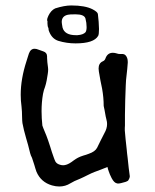

<svg xmlns="http://www.w3.org/2000/svg" viewBox="-20 -677 564 697"><path d="M450.7 -41Q451.2 -39.6 451.2 -37.6Q451.2 -30.3 444.8 -21L440.4 -18.6L435.5 -16.6Q416.5 -10.7 408.2 -10.7Q406.7 -10.7 405.3 -11.2Q394.5 -12.7 385.3 -30.3Q377.9 -44.9 375 -54.2Q371.6 -63.5 370.1 -70.8L346.7 -61.5L323.2 -52.7Q314.9 -49.8 297.4 -41L284.7 -34.7L272 -28.8Q247.1 -19 235.8 -11.7Q217.3 0 195.3 0Q182.6 0 168.9 -3.9Q128.4 -15.6 112.3 -53.7L108.4 -65.4L104.5 -78.6Q99.1 -96.7 96.2 -104L92.3 -112.3L89.4 -121.1Q85.9 -135.7 82 -150.4L74.7 -175.8Q65.9 -206.1 61.5 -230Q60.5 -235.8 60.1 -253.9L59.6 -272L58.1 -290.5Q55.2 -311 55.2 -333Q55.2 -390.6 76.2 -455.1L80.6 -469.2L85 -482.9Q91.3 -500 105.5 -500Q112.3 -500 120.1 -496.6L136.7 -490.7Q150.9 -486.3 150.9 -472.2V-466.8Q150.9 -460 151.9 -451.2L154.3 -431.6Q154.8 -428.2 154.8 -424.8Q154.8 -417.5 153.3 -408.2L149.4 -384.8Q147 -372.1 143.1 -360.4L139.6 -350.6Q138.2 -344.2 136.2 -336.4Q130.9 -306.6 130.9 -273.4Q130.9 -248 133.8 -221.2Q134.3 -218.3 148.4 -184.6Q154.3 -169.4 162.1 -145L168.5 -124.5L175.3 -105L178.2 -97.2L181.6 -89.8Q186.5 -82.5 195.8 -79.6Q202.1 -77.1 209 -77.1Q219.7 -77.1 231.9 -84L239.7 -88.9L247.6 -94.7Q257.3 -101.6 263.2 -104.5Q270.5 -108.4 282.7 -112.3L292.5 -115.2L302.2 -118.7Q325.2 -126.5 332.5 -140.6L345.7 -167.5Q353.5 -183.6 358.9 -193.4Q368.7 -210.4 368.7 -226.6Q368.7 -230.5 368.2 -234.4L366.2 -243.7L363.8 -253.9Q360.8 -267.6 359.4 -278.3L357.9 -285.2L356.4 -292.5Q356.4 -323.2 350.6 -355.5L347.7 -369.6L344.7 -384.3Q341.3 -402.8 338.9 -417.5Q337.9 -423.3 337.9 -428.2Q337.9 -447.8 353.5 -454.6Q360.4 -457.5 362.8 -464.8Q370.1 -485.4 389.6 -485.4Q396.5 -485.4 404.3 -482.9L409.7 -481.4L415 -481H425.8Q431.6 -480.5 435.5 -476.6Q443.8 -467.8 443.8 -452.6V-449.2Q442.9 -437.5 441.9 -426.3L439.9 -407.7Q437 -386.2 436.5 -366.7L434.6 -313.5L433.6 -260.3V-221.7L433.1 -212.4V-203.1Q435.5 -172.9 439.9 -135.3L441.4 -119.6L443.4 -103.5Q445.3 -84.5 447.3 -66.9Q449.2 -48.3 450.7 -41ZM261.2 -549.3Q282.2 -550.8 290.5 -560.1Q294.4 -565.9 294.4 -578.6Q294.4 -594.2 290.3 -609.6Q286.1 -625 254.4 -625Q231.9 -625 226.6 -623.5Q204.1 -618.7 204.1 -597.2Q204.1 -593.3 207 -577.1Q214.4 -549.3 255.4 -549.3ZM254.4 -519.5Q221.7 -519.5 191.4 -528.8Q169.4 -536.1 159.2 -560.5Q155.8 -566.9 155.8 -575.2Q152.3 -581.1 152.3 -591.8V-601.1Q150.9 -601.6 150.9 -604Q150.9 -609.9 155.8 -620.1Q165 -639.2 180.2 -646.5Q213.9 -657.2 238.8 -657.2Q289.1 -657.2 316.4 -643.1Q335 -633.3 335.4 -625.5Q338.9 -597.7 339.4 -571.8Q339.4 -552.2 336.4 -546.9Q320.8 -519.5 254.4 -519.5Z"/></svg>

Font: Kurland
Style: Regular
Weight: 400
Designer: GGBot
Version: 0.22